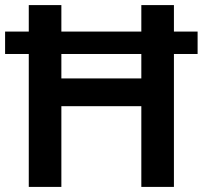

<svg xmlns="http://www.w3.org/2000/svg" viewBox="-20 -734 796 754"><path d="M93 0V-522H0V-610H93V-714H221V-610H535V-714H663V-610H756V-522H663V0H535V-317H221V0ZM221 -426H535V-522H221Z"/></svg>

Font: Noto Sans Gurmukhi UI SemiBold
Style: Regular
Weight: 600
Designer: Jelle Bosma - Monotype Design Team
Foundry: Monotype Imaging Inc.
Version: Version 2.004; ttfautohint (v1.8.4.7-5d5b)